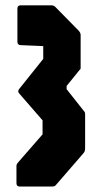

<svg xmlns="http://www.w3.org/2000/svg" viewBox="-20 -636 374 706"><path d="M53 50Q40.5 50 40.5 37.5V-25.5Q40.5 -30.5 42.8 -33.8Q45 -37 48 -40.5L136.5 -142V-193.5L50.5 -292.5Q43 -300.5 51.5 -310L139 -419.5V-466.5L56.5 -470Q44 -470 44 -482.5V-604Q44 -616.5 56.5 -616.5H167.5Q177.5 -616.5 183 -611L270 -522.5Q276.5 -514.5 276.5 -507.5V-383.5L225 -320V-308L285.5 -231.5Q289 -228 291 -224.8Q293 -221.5 293 -216.5V-95Q293 -85.5 291.8 -81Q290.5 -76.5 285.5 -71L185 45Q182 48.5 178.2 49.2Q174.5 50 170 50Z"/></svg>

Font: Jaro 24pt
Style: Regular
Weight: 400
Designer: Agyei Archer, Celine Hurka, Mirko Velimirović
Version: Version 1.000